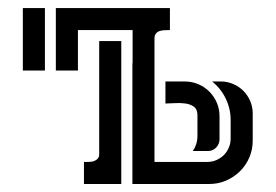

<svg xmlns="http://www.w3.org/2000/svg" viewBox="-20 -460 691 480"><path d="M498.5 -55.2Q510.3 -55.2 521 -59.8Q531.7 -64.5 539.6 -72.3Q547.4 -80.1 552 -90.8Q556.6 -101.6 556.6 -113.3V-160.2Q556.6 -188 544.4 -213.4Q532.2 -238.8 510.3 -256.3H532.2Q548.3 -256.3 563 -250Q577.6 -243.7 588.4 -232.9Q599.1 -222.2 605.5 -207.5Q611.8 -192.9 611.8 -176.8V-108.4Q611.8 -85.9 603.3 -66.2Q594.7 -46.4 579.8 -31.7Q564.9 -17.1 545.2 -8.5Q525.4 0 502.9 0H311V-301.8H311.5V-384.8H174.8V-283.7H119.6V-439.9H404.8V-384.8Q398.9 -384.8 392.1 -384.5Q385.3 -384.3 379.6 -382.6Q374 -380.9 370.1 -376.5Q366.2 -372.1 366.2 -363.3V-55.2ZM283.2 -357.4V0H189.9V-55.2Q195.3 -55.2 201.9 -55.2Q208.5 -55.2 214.4 -57.1Q220.2 -59.1 224.1 -63Q228 -66.9 228 -75.2V-357.4ZM441.9 -256.3Q460 -256.3 475.8 -249.5Q491.7 -242.7 503.4 -231Q515.1 -219.2 522 -203.4Q528.8 -187.5 528.8 -169.4V-111.8Q528.8 -100.1 520.5 -91.3Q512.2 -82.5 500 -82.5H461.9Q473.6 -99.1 473.6 -120.6V-171.9Q473.6 -187 464.6 -193.4Q455.6 -199.7 442.6 -201.4Q429.7 -203.1 416 -202.1Q402.3 -201.2 393.6 -201.2V-256.3ZM37.1 -439.9H92.3V-283.7H37.1Z"/></svg>

Font: Isar CAT
Style: Regular
Weight: 400
Designer: Digitized by Peter Wiegel
Foundry: CAT-Fonts, Peter Wiegel
Version: Version 1.000; ttfautohint (v1.3)